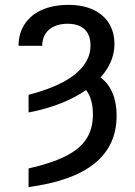

<svg xmlns="http://www.w3.org/2000/svg" viewBox="-20 -557 551 784"><path d="M349.6 -371.1Q349.6 -400.4 338.9 -419.9Q328.1 -439.5 307.6 -449.7Q287.1 -460 255.9 -460Q224.6 -460 201.2 -449.2Q177.7 -438.5 165 -418Q152.3 -397.5 152.3 -370.1H55.7Q55.7 -420.9 81.1 -459Q106.4 -497.1 152.3 -517.1Q198.2 -537.1 259.8 -537.1Q317.4 -537.1 359.9 -517.6Q402.3 -498 424.8 -461.9Q447.3 -425.8 447.3 -377Q447.3 -313.5 404.3 -257.3Q361.3 -201.2 282.2 -159.7Q203.1 -118.2 96.7 -97.7V-169.9Q177.7 -190.4 234.4 -220.2Q291 -250 320.3 -288.1Q349.6 -326.2 349.6 -371.1ZM456.1 -84Q456.1 37.1 366.7 109.9Q277.3 182.6 96.7 207V130.9Q191.4 109.4 249 80.1Q306.6 50.8 333 9.8Q359.4 -31.2 359.4 -89.8Q359.4 -121.1 352.5 -146Q345.7 -170.9 332 -188.5Q318.4 -206.1 298.8 -213.9L350.6 -262.7Q403.3 -242.2 429.7 -196.8Q456.1 -151.4 456.1 -84Z"/></svg>

Font: Pretendard Std Variable
Style: Regular
Weight: 400
Designer: Base glyphs from Inter by Rasmus Andersson; Hangeul glyphs from Noto Sans CJK(Source Han Sans) by Jang Soo-young and Kan
Foundry: Kil Hyung-jin
Version: Version 1.309;Glyphs 3.2 (3225)